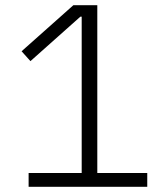

<svg xmlns="http://www.w3.org/2000/svg" viewBox="-20 -718 640 738"><path d="M90 0V-53H294V-654H289L97 -483L63 -521L262 -698H354V-53H546V0Z"/></svg>

Font: IBM Plex Sans KR Light
Style: Regular
Weight: 300
Designer: Mike Abbink; Paul van der Laan; Pieter van Rosmalen; Wujin Sim; Chorong Kim; Dohee Lee;
Foundry: Sandoll Inc.
Version: Version 1.001